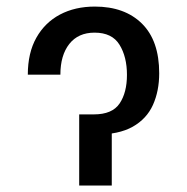

<svg xmlns="http://www.w3.org/2000/svg" viewBox="-20 -573 578 593"><path d="M65.9 -342.3Q65.9 -409.7 92.3 -456.5Q118.7 -503.4 165.3 -528.1Q211.9 -552.7 272.9 -552.7Q365.2 -552.7 418.5 -500Q471.7 -447.3 471.7 -346.7Q471.7 -292 452.4 -249Q433.1 -206.1 389.9 -181.6Q346.7 -157.2 274.4 -157.2H248V-219.7H270Q326.7 -219.7 349.4 -253.4Q372.1 -287.1 372.1 -341.8Q372.1 -397.5 349.1 -434.8Q326.2 -472.2 272 -472.2Q221.7 -472.2 194.1 -437.3Q166.5 -402.3 166.5 -342.3ZM224.6 -219.7H325.2V0H224.6Z"/></svg>

Font: Inter 17pt
Style: Regular
Weight: 400
Version: Version 4.001;git-66647c0bb